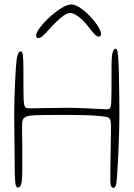

<svg xmlns="http://www.w3.org/2000/svg" viewBox="-20 -854 611 878"><path d="M497.5 5Q492 5 488.2 -2.5Q484.5 -10 484.5 -29Q484.5 -54 484.8 -81.8Q485 -109.5 485.5 -137.5Q486 -165.5 486.5 -191.5Q487 -217.5 487.2 -239.5Q487.5 -261.5 487.5 -276.5Q487.5 -303.5 482.2 -310.2Q477 -317 468.5 -319Q458.5 -321.5 417.2 -325Q376 -328.5 282.5 -328.5Q228 -328.5 195.5 -328.2Q163 -328 145.2 -327.2Q127.5 -326.5 118.5 -325.2Q109.5 -324 102 -321.5Q94.5 -319.5 87.8 -312Q81 -304.5 81 -284Q81 -274.5 81 -261.5Q81 -248.5 81.2 -231.2Q81.5 -214 81.8 -191.8Q82 -169.5 82 -141.5Q82 -113.5 82 -79Q82 -42.5 79.5 -25Q77 -7.5 72.5 -2Q68 3.5 62 3.5Q52 3.5 49.8 -20Q47.5 -43.5 47.5 -76.5Q47.5 -97.5 47 -130Q46.5 -162.5 46.2 -198.5Q46 -234.5 45.5 -267.5Q45 -300.5 45 -322.5Q45 -360.5 45.8 -392.8Q46.5 -425 47.8 -452.2Q49 -479.5 50.2 -501.8Q51.5 -524 52.5 -541.5Q54.5 -571 57.2 -587.8Q60 -604.5 64.2 -611.8Q68.5 -619 74.5 -619Q82 -619 84.5 -602Q87 -585 87 -536.5Q87 -516 87 -497.2Q87 -478.5 87.2 -461.8Q87.5 -445 87.5 -431.5Q87.5 -418 87.8 -408.2Q88 -398.5 88.5 -393Q89.5 -375.5 93.2 -367Q97 -358.5 114 -358.5Q136.5 -358.5 184.8 -359.8Q233 -361 286 -361Q327 -361 365.2 -359.2Q403.5 -357.5 431.5 -355.8Q459.5 -354 468.5 -354Q478 -354 482.8 -359.5Q487.5 -365 488.5 -383Q489 -391 489.2 -407Q489.5 -423 489.8 -445.5Q490 -468 490 -494.2Q490 -520.5 490 -548.5Q490 -597.5 495.2 -614.5Q500.5 -631.5 508.5 -631.5Q515.5 -631.5 518 -615.8Q520.5 -600 522.5 -555Q523 -546 523.5 -524Q524 -502 524.5 -471Q525 -440 525.5 -404Q526 -368 526 -331.5Q526 -304 525.2 -271.5Q524.5 -239 523.2 -205.8Q522 -172.5 520.5 -141.2Q519 -110 517.5 -84.2Q516 -58.5 514.5 -41Q512.5 -11.5 508.2 -3.2Q504 5 497.5 5ZM155.5 -680Q145 -680 145 -691Q145 -704 162.5 -727.5Q180 -751 206.5 -775.2Q233 -799.5 260 -816.5Q287 -833.5 305.5 -833.5Q324 -833.5 347.2 -817.8Q370.5 -802 392.2 -779Q414 -756 428 -733.8Q442 -711.5 442 -698.5Q442 -693 439.5 -689.8Q437 -686.5 433 -686.5Q423 -686.5 413 -697Q403 -707.5 384 -732Q371.5 -748.5 356.8 -762.8Q342 -777 327.2 -785.8Q312.5 -794.5 299.5 -794.5Q288.5 -794.5 272.5 -783.5Q256.5 -772.5 238.8 -755.5Q221 -738.5 204.5 -719.5Q184 -696.5 174 -688.2Q164 -680 155.5 -680Z"/></svg>

Font: Gluten Thin Thin
Style: Regular
Weight: 250
Version: Version 1.300